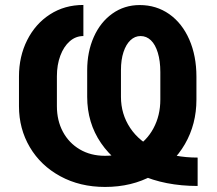

<svg xmlns="http://www.w3.org/2000/svg" viewBox="-20 -737 866 767"><path d="M328.3 -350.4V-456.1Q328.3 -529.8 354.6 -589.1Q380.9 -648.4 428.8 -682.6Q476.7 -716.8 538.2 -716.8Q604.5 -716.8 656.1 -680.6Q707.6 -644.3 736.2 -579Q764.7 -513.7 764.7 -430.9V-339.1Q764.7 -241 718.8 -161.5Q672.9 -82 589.7 -36.1Q506.6 9.8 399.5 9.8Q299.4 9.8 221 -32.9Q142.6 -75.5 99.2 -149Q55.8 -222.6 55.8 -312.6V-431.5Q55.8 -511.5 88.6 -576.7Q121.4 -642 179.8 -679.6Q238.2 -717.2 313.1 -717.2V-593Q282.5 -593 258.6 -572.1Q234.7 -551.2 221 -514.6Q207.3 -478 207.3 -432.3V-312.6Q207.3 -255.4 231.3 -210.6Q255.3 -165.8 298.8 -140.2Q342.2 -114.6 399.5 -114.6Q464.8 -114.6 515.2 -144Q565.6 -173.4 593 -224.4Q620.5 -275.5 620.5 -339.1V-448.9Q620.5 -493.4 610.5 -526.2Q600.6 -559 582.9 -576Q565.1 -593 541.5 -593Q518.8 -593 501.2 -576.4Q483.5 -559.8 473.4 -529.2Q463.2 -498.5 463.2 -457V-350Q463.2 -281.4 499.9 -226.1Q536.6 -170.7 606 -139.1Q675.4 -107.5 769.5 -107.5V5.9Q639.2 5.9 539 -39.3Q438.9 -84.6 383.6 -165.4Q328.3 -246.1 328.3 -350.4Z"/></svg>

Font: Pretendard JP Variable
Style: Regular
Weight: 400
Designer: Base glyphs from Inter by Rasmus Andersson; Hangul glyphs from Noto Sans CJK(Source Han Sans) by Jang Soo-young and Kang
Foundry: Kil Hyung-jin
Version: Version 1.307;Glyphs 3.2 (3192)